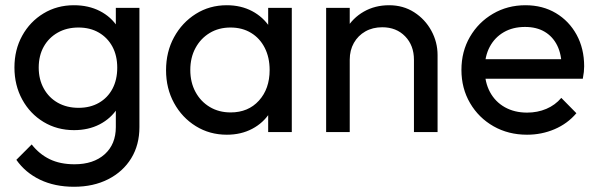

<svg xmlns="http://www.w3.org/2000/svg" viewBox="-20 -505 2285 734"><path d="M263 209Q189.5 209 133.2 182.1Q77 155.2 42.5 106L101.2 47.2Q129.8 84 169.8 103.5Q209.8 123 264.8 123Q337.5 123 380.1 84.8Q422.8 46.5 422.8 -19.2V-137L439.2 -243.5L422.8 -350V-475H513V-19.2Q513 49.2 481.5 100.4Q450 151.5 393.6 180.2Q337.2 209 263 209ZM263 -7.5Q198.2 -7.5 146.5 -38.8Q94.8 -70 65 -124.5Q35.2 -179 35.2 -247Q35.2 -314.8 64.9 -368.5Q94.5 -422.2 146.2 -453.6Q198 -485 262.5 -485Q318.5 -485 361.6 -462.9Q404.8 -440.8 430.1 -401.4Q455.5 -362 458.2 -309V-183.2Q455.2 -131.2 429.5 -91.5Q403.8 -51.8 360.9 -29.6Q318 -7.5 263 -7.5ZM280.5 -92.8Q324.8 -92.8 358.1 -111.9Q391.5 -131 409.9 -165.5Q428.2 -200 428.2 -246.2Q428.2 -292.2 409.8 -326.6Q391.2 -361 357.9 -380.4Q324.5 -399.8 280 -399.8Q235.2 -399.8 200.9 -380.4Q166.5 -361 147.2 -326.6Q128 -292.2 128 -246.5Q128 -201.5 147.4 -166.5Q166.8 -131.5 201.1 -112.1Q235.5 -92.8 280.5 -92.8Z M847.2 10Q781.5 10 728.8 -22.6Q676 -55.2 645.4 -111.1Q614.8 -167 614.8 -236.5Q614.8 -306.8 645.4 -362.8Q676 -418.8 728.6 -451.9Q781.2 -485 846.8 -485Q901.2 -485 943.8 -462.5Q986.2 -440 1012.1 -400.2Q1038 -360.5 1040.8 -309V-166.2Q1037.8 -114.8 1012.2 -74.9Q986.8 -35 944.1 -12.5Q901.5 10 847.2 10ZM861.8 -75.2Q929 -75.2 969.9 -120.4Q1010.8 -165.5 1010.8 -237.2Q1010.8 -285.5 992.1 -322.1Q973.5 -358.8 939.9 -379.2Q906.2 -399.8 861.2 -399.8Q816.2 -399.8 781.8 -379Q747.2 -358.2 727.4 -321.6Q707.5 -285 707.5 -237.5Q707.5 -190 727.4 -153.4Q747.2 -116.8 782 -96Q816.8 -75.2 861.8 -75.2ZM1005.2 0V-127.5L1021.8 -243.8L1005.2 -358.5V-475H1095.5V0Z M1562.5 0V-276.5Q1562.5 -331.2 1528.9 -366Q1495.2 -400.8 1441.4 -400.8Q1404.8 -400.8 1376.8 -384.9Q1348.8 -369 1332.9 -341Q1317 -313 1317 -276.8L1279.5 -297.8Q1279.5 -352 1303.9 -394.1Q1328.2 -436.2 1370.9 -460.6Q1413.6 -485 1467.5 -485Q1521.5 -485 1563.4 -458.1Q1605.2 -431.2 1629 -387.6Q1652.8 -344 1652.8 -294.5V0ZM1226.8 0V-475H1317V0Z M1994.8 10Q1923.5 10 1866.8 -22.2Q1810 -54.5 1777 -110.9Q1744 -167.2 1744 -237.8Q1744 -308 1776.4 -363.9Q1808.8 -419.8 1864.5 -452.4Q1920.2 -485 1988.8 -485Q2054.5 -485 2105 -454.9Q2155.5 -424.8 2184.4 -372Q2213.2 -319.2 2213.2 -251.5Q2213.2 -241.5 2212 -230Q2210.8 -218.5 2208 -204H1807.2V-278.8H2160.2L2127.2 -250Q2126.8 -297.8 2110 -331.5Q2093.2 -365.2 2062.2 -383.6Q2031.2 -402 1987 -402Q1940.5 -402 1905.9 -381.9Q1871.2 -361.8 1852.1 -325.8Q1833 -289.8 1833 -240.5Q1833 -190.8 1853.1 -153.2Q1873.2 -115.8 1910 -95.1Q1946.8 -74.5 1995 -74.5Q2034.8 -74.5 2068.5 -88.8Q2102.2 -103 2125.8 -130.8L2183.5 -72.2Q2149.5 -32.2 2100.1 -11.1Q2050.8 10 1994.8 10Z"/></svg>

Font: Marine Company Thin
Style: Regular
Weight: 100
Designer: Rodrigo Fuenzalida
Foundry: fragTYPE
Version: Version 1.000